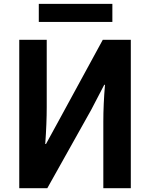

<svg xmlns="http://www.w3.org/2000/svg" viewBox="-20 -997 794 1017"><path d="M185.5 -880.9V-976.6H575.2V-880.9ZM82 -786.1H227.5V-429.7Q227.5 -343.8 219.7 -234.4H223.6L292 -359.4L524.4 -786.1H672.9V0H527.3V-352.5Q527.3 -444.3 536.1 -547.9H532.2L462.9 -415L230.5 0H82Z"/></svg>

Font: Gothic A1 ExtraBold
Style: Regular
Weight: 800
Designer: HanYang I&C Co.,Ltd.
Foundry: HanYang I&C Co.,Ltd.
Version: Version 2.50